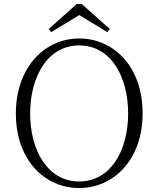

<svg xmlns="http://www.w3.org/2000/svg" viewBox="-20 -933 799 968"><path d="M379 15C554 15 699 -129 699 -361C699 -597 554 -739 379 -739C205 -739 60 -593 60 -361C60 -126 205 15 379 15ZM379 -18C219 -18 132 -177 132 -361C132 -545 219 -704 379 -704C540 -704 626 -545 626 -361C626 -177 540 -18 379 -18ZM392 -913H367L226 -787L238 -771L380 -857L521 -771L533 -787Z"/></svg>

Font: Noto Serif CJK SC ExtraLight
Style: Regular
Weight: 200
Designer: Ryoko NISHIZUKA 西塚涼子 (kana & ideographs); Frank Grießhammer (Latin, Greek & Cyrillic); Wenlong ZHANG 张文龙 (bopomofo); San
Foundry: Adobe
Version: Version 2.001;hotconv 1.1.0;makeotfexe 2.6.0